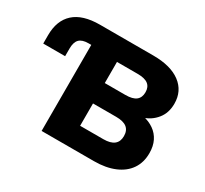

<svg xmlns="http://www.w3.org/2000/svg" viewBox="-143 -911 1190 1117"><g transform="rotate(30 452.0 -352.5)"><path d="M248 0V-578H229Q187 -578 168 -558.5Q149 -539 149 -496V-445H2V-501Q2 -600 60 -652.5Q118 -705 233 -705H591Q709 -705 773.5 -656.5Q838 -608 838 -523Q838 -461 804 -419Q770 -377 717 -361V-370Q759 -361 790.5 -339Q822 -317 839 -282.5Q856 -248 856 -201Q856 -139 825.5 -94Q795 -49 737 -24.5Q679 0 600 0ZM427 -138H583Q631 -138 654.5 -157Q678 -176 678 -213Q678 -251 654.5 -269.5Q631 -288 583 -288H427ZM427 -425H565Q614 -425 636.5 -443Q659 -461 659 -497Q659 -532 636.5 -549.5Q614 -567 565 -567H427Z"/></g></svg>

Font: Nunito Sans 10pt Black
Style: Regular
Weight: 900
Designer: Vernon Adams
Foundry: Vernon Adams
Version: Version 3.101;gftools[0.9.27]